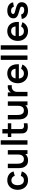

<svg xmlns="http://www.w3.org/2000/svg" viewBox="2223 -2998 790 5276"><g transform="rotate(-90 2618.0 -360.0)"><path d="M40 -270Q40.2 -352.9 72.7 -417.5Q105.2 -482.2 165.4 -518.6Q225.6 -555 306.2 -555Q366.9 -555 416.5 -534.2Q466 -513.3 499 -474.3Q532.1 -435.3 544.8 -382.7L424.8 -349.8Q411.1 -393 378.7 -417.6Q346.3 -442.2 304.5 -442.2Q236.4 -442.2 202.1 -395Q167.8 -347.9 167.5 -270Q167.7 -218 183.2 -179.3Q198.7 -140.7 229.5 -119.3Q260.3 -97.8 304.5 -97.8Q351.2 -97.8 379.4 -119.1Q407.7 -140.4 422.2 -183.3L544.8 -156.2Q520.1 -73.7 457.6 -29.3Q395.1 15 304.5 15Q223.1 15 163.3 -21.8Q103.5 -58.5 71.9 -123.2Q40.2 -187.8 40 -270Z M635.5 -238.5V-540H757.5V-279.8Q757.5 -233 766 -194.7Q774.4 -156.3 802.5 -127.2Q830.5 -98.2 883.7 -98.2Q918.3 -98.2 946.2 -112.8Q974 -127.3 991.9 -164Q1009.8 -200.7 1009.8 -262.5L1081.3 -231.8Q1081.3 -162.1 1054.3 -106Q1027.3 -49.8 974.7 -17.2Q922 15.3 847.8 15.3Q757.3 15.3 710.2 -30.3Q663 -75.8 649.2 -130.5Q635.5 -185.2 635.5 -238.5ZM1024.5 -167.5H1009.8V-540H1131V0H1024.5Z M1281 -735H1401.3V0H1281Z M1610.2 -66.3Q1595.6 -93.8 1592 -122.2Q1588.5 -150.6 1589.3 -197.2V-220.7V-690H1709.7V-227.3V-212.1Q1709.2 -179.6 1710.9 -161.2Q1712.7 -142.8 1720.7 -130.3Q1737.3 -102.8 1773.7 -97.6Q1810 -92.3 1868 -100.8V0Q1779.5 17 1709.6 2.5Q1639.7 -12.1 1610.2 -66.3ZM1491.5 -540H1868V-445.5H1491.5Z M1974.5 -238.5V-540H2096.5V-279.8Q2096.5 -233 2105 -194.7Q2113.4 -156.3 2141.5 -127.2Q2169.5 -98.2 2222.7 -98.2Q2257.3 -98.2 2285.2 -112.8Q2313 -127.3 2330.9 -164Q2348.8 -200.7 2348.8 -262.5L2420.3 -231.8Q2420.3 -162.1 2393.3 -106Q2366.3 -49.8 2313.7 -17.2Q2261 15.3 2186.8 15.3Q2096.3 15.3 2049.2 -30.3Q2002 -75.8 1988.2 -130.5Q1974.5 -185.2 1974.5 -238.5ZM2363.5 -167.5H2348.8V-540H2470V0H2363.5Z M2610 -540H2716.5V-408.5L2703.5 -425.5Q2714 -453.2 2730.9 -475.3Q2747.8 -497.5 2770.5 -511.7Q2789.8 -525.1 2814 -532.7Q2838.2 -540.2 2863.8 -542Q2889.3 -543.8 2914.2 -540V-427.5Q2888.6 -434.8 2857.8 -431.6Q2826.9 -428.5 2802.3 -414.7Q2777.9 -401.4 2762.1 -380.7Q2746.2 -359.9 2738.7 -333.9Q2731.2 -307.8 2731.2 -274.3V0H2610Z M2969 -264.2Q2969 -351.3 3002.9 -417.2Q3036.8 -483.2 3097.8 -519.1Q3158.7 -555 3237.7 -555Q3320.5 -555 3379.7 -516Q3438.9 -477.1 3467.3 -404.9Q3495.8 -332.8 3489.1 -236.3H3369.5V-280.3Q3369.2 -339.5 3355.6 -376.6Q3342.1 -413.7 3314.2 -431.7Q3286.4 -449.7 3242.7 -449.7Q3193.8 -449.7 3161.2 -429.2Q3128.6 -408.8 3112.5 -368.9Q3096.5 -329 3096.5 -270Q3096.5 -215.2 3112.5 -176.7Q3128.6 -138.2 3160.3 -118Q3192.1 -97.8 3237.7 -97.8Q3281.7 -97.8 3314.1 -117.6Q3346.5 -137.4 3364 -174.8L3483.2 -139Q3462.8 -90.9 3426.7 -56.2Q3390.5 -21.4 3343.5 -3.2Q3296.4 15 3244.3 15Q3163.3 15 3100.9 -20.3Q3038.5 -55.7 3003.8 -119.3Q2969 -182.9 2969 -264.2ZM3058.5 -327.5H3430.2V-236.3H3058.5Z M3611 -735H3731.3V0H3611Z M3891.5 -735H4011.8V0H3891.5Z M4132 -264.2Q4132 -351.3 4165.9 -417.2Q4199.8 -483.2 4260.8 -519.1Q4321.7 -555 4400.7 -555Q4483.5 -555 4542.7 -516Q4601.9 -477.1 4630.3 -404.9Q4658.8 -332.8 4652.1 -236.3H4532.5V-280.3Q4532.2 -339.5 4518.6 -376.6Q4505.1 -413.7 4477.2 -431.7Q4449.4 -449.7 4405.7 -449.7Q4356.8 -449.7 4324.2 -429.2Q4291.6 -408.8 4275.5 -368.9Q4259.5 -329 4259.5 -270Q4259.5 -215.2 4275.5 -176.7Q4291.6 -138.2 4323.3 -118Q4355.1 -97.8 4400.7 -97.8Q4444.7 -97.8 4477.1 -117.6Q4509.5 -137.4 4527 -174.8L4646.2 -139Q4625.8 -90.9 4589.7 -56.2Q4553.5 -21.4 4506.5 -3.2Q4459.4 15 4407.3 15Q4326.3 15 4263.9 -20.3Q4201.5 -55.7 4166.8 -119.3Q4132 -182.9 4132 -264.2ZM4221.5 -327.5H4593.2V-236.3H4221.5Z M4734 -156.7 4857 -175.5Q4863.1 -148.7 4879.8 -129.3Q4896.6 -110 4922.4 -99.8Q4948.2 -89.7 4981.2 -89.7Q5009.7 -89.7 5030.1 -97.5Q5050.5 -105.2 5061.2 -119.7Q5072 -134.1 5072 -154.2Q5072 -173.4 5062.9 -184.2Q5053.8 -194.9 5026.4 -204.9Q4998.9 -214.9 4934.5 -232.2Q4865.6 -249.9 4826.1 -270.7Q4786.6 -291.4 4769.1 -319.6Q4751.7 -347.8 4751.7 -389Q4751.7 -439 4778 -476.6Q4804.2 -514.2 4852.2 -534.6Q4900.2 -555 4964.2 -555Q5026.5 -555 5075.5 -535.5Q5124.6 -515.9 5154.7 -479.8Q5184.8 -443.7 5191.3 -395.7L5068.3 -373.5Q5065.2 -396.3 5052 -413Q5038.8 -429.8 5017.1 -439.3Q4995.3 -448.8 4966.2 -450.5Q4937.9 -451.8 4916.5 -445.3Q4895.1 -438.8 4883.3 -426Q4871.5 -413.1 4871.5 -395.2Q4871.5 -378.8 4882.3 -368Q4893.1 -357.3 4923.1 -346.8Q4953.2 -336.2 5019 -319.7Q5084.4 -302.8 5122.6 -281.7Q5160.8 -260.5 5178.1 -231.3Q5195.3 -202.2 5195.3 -159.7Q5195.3 -105.8 5168.7 -66.3Q5142.1 -26.8 5091.8 -6Q5041.6 14.8 4972.7 14.8Q4906.3 14.8 4855.8 -5.3Q4805.3 -25.5 4774.2 -63.8Q4743.1 -102.2 4734 -156.7Z"/></g></svg>

Font: Tap Sans
Style: Regular
Weight: 400
Designer: Tap Payments
Foundry: Tap Payments
Version: Version 1.001;Glyphs 3.1.2 (3151)